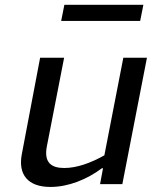

<svg xmlns="http://www.w3.org/2000/svg" viewBox="-20 -748 660 780"><path d="M143 -513.5 68.5 -121C53 -38.5 93.5 11.5 185 11.5C257.5 11.5 333.5 -19 394 -64.5H398.5L386.5 0H477L577 -513.5H481L404 -117C348 -85.5 291.5 -65.5 241 -65.5C188.5 -65.5 157.5 -87.5 170.5 -154L240.5 -513.5ZM228.5 -663H549.5L562.5 -728.5H241.5Z"/></svg>

Font: Monaspace Argon
Style: Italic
Weight: 400
Italic angle: -11°
Designer: Riley Cran & the Lettermatic Team
Foundry: Lettermatic
Version: Version 1.101 (Monaspace Argon)